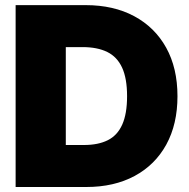

<svg xmlns="http://www.w3.org/2000/svg" viewBox="-20 -748 756 768"><path d="M325.2 0H126V-168H315.9Q373 -168 411.4 -187.3Q449.7 -206.5 469 -249.8Q488.3 -293 488.3 -363.3Q488.3 -434.1 468.5 -477.3Q448.7 -520.5 409.2 -540Q369.6 -559.6 310.1 -559.6H123V-727.5H322.3Q434.6 -727.5 517.1 -683.1Q599.6 -638.7 644.8 -557.1Q689.9 -475.6 689.9 -363.3Q689.9 -251.5 645.3 -169.9Q600.6 -88.4 518.6 -44.2Q436.5 0 325.2 0ZM243.2 -727.5V0H42.5V-727.5Z"/></svg>

Font: Inter 24pt Black
Style: Regular
Weight: 900
Designer: Rasmus Andersson
Foundry: rsms
Version: Version 4.001;git-66647c0bb